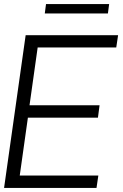

<svg xmlns="http://www.w3.org/2000/svg" viewBox="-25 -923 604 943"><path d="M505 -857H195L201 -903H511ZM160 -690 120 -406H464L456 -345H112L72 -61H458L449 0H-5L101 -750H555L546 -690Z"/></svg>

Font: Oakes Grotesk Light
Style: Italic
Weight: 300
Italic angle: -8°
Designer: Samuel Oakes
Foundry: Samuel Oakes
Version: Version 1.000;PS 001.000;hotconv 1.0.88;makeotf.lib2.5.64775